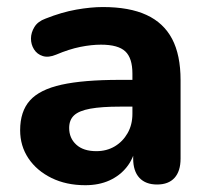

<svg xmlns="http://www.w3.org/2000/svg" viewBox="-20 -521 595 551"><path d="M224.8 10.5Q170.2 10.5 127.9 -10.2Q85.5 -31 61.6 -66.6Q37.8 -102.2 37.8 -147.2Q37.8 -201.2 65.8 -232.6Q93.8 -264 156.5 -277.9Q219.2 -291.8 324 -291.8H376V-215H324.5Q271.5 -215 239.1 -209.1Q206.8 -203.2 192.6 -190Q178.5 -176.8 178.5 -153.8Q178.5 -124.5 198.9 -105.9Q219.2 -87.2 256.5 -87.2Q286.2 -87.2 309.4 -101Q332.5 -114.8 346.2 -138.9Q360 -163 360 -194.5V-309.8Q360 -354.5 339.5 -373.6Q319 -392.8 269.8 -392.8Q242.5 -392.8 210.5 -386.4Q178.5 -380 141.2 -364.2Q119.2 -355 102.9 -360.1Q86.5 -365.2 77.6 -379.4Q68.8 -393.5 68.9 -410.5Q69 -427.5 78.8 -443.5Q88.5 -459.5 110.5 -467.5Q157 -486 198.9 -493.4Q240.8 -500.8 275.2 -500.8Q351.2 -500.8 400.4 -478.1Q449.5 -455.5 473.9 -409.4Q498.2 -363.2 498.2 -291V-65.8Q498.2 -29.8 480.9 -10.6Q463.5 8.5 430.8 8.5Q398 8.5 380.1 -10.6Q362.2 -29.8 362.2 -65.8V-105L369.5 -99.8Q363.2 -66 343.6 -41.4Q324 -16.8 293.9 -3.1Q263.8 10.5 224.8 10.5Z"/></svg>

Font: Nunito ExtraLight
Style: Regular
Weight: 200
Designer: Vernon Adams
Foundry: Vernon Adams
Version: Version 3.602;April 4, 2023;FontCreator 14.0.0.2856 64-bit